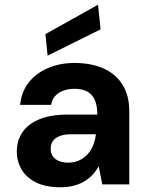

<svg xmlns="http://www.w3.org/2000/svg" viewBox="-20 -779 625 811"><path d="M236 12Q173 12 132 -8.5Q91 -29 71 -63.5Q51 -98 51 -139Q51 -185 74.5 -220Q98 -255 146 -275Q194 -295 266 -295H391Q391 -332 381 -355.5Q371 -379 350 -391.5Q329 -404 294 -404Q256 -404 229 -387Q202 -370 196 -336H65Q70 -390 100.5 -429.5Q131 -469 181.5 -491Q232 -513 295 -513Q366 -513 418 -489.5Q470 -466 498 -420.5Q526 -375 526 -310V0H412L397 -77Q386 -57 371 -41Q356 -25 336 -13Q316 -1 291 5.5Q266 12 236 12ZM268 -92Q294 -92 314.5 -101.5Q335 -111 350 -127.5Q365 -144 373.5 -165.5Q382 -187 385 -211V-212H282Q251 -212 231.5 -204Q212 -196 203 -182.5Q194 -169 194 -151Q194 -132 203 -119Q212 -106 229 -99Q246 -92 268 -92ZM181 -544 172 -635 394 -759 405 -655Z"/></svg>

Font: DM Sans 17pt
Style: Bold
Weight: 700
Version: Version 4.004;gftools[0.9.30]